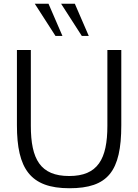

<svg xmlns="http://www.w3.org/2000/svg" viewBox="-20 -988 735 1021"><path d="M70 -322C70 -91 141 13 349 13C554 13 625 -77 625 -322V-722H551V-319C551 -142 500 -52 348 -52C195 -52 144 -141 144 -319V-722H70ZM165 -968 275 -797H312L238 -968ZM305 -968 415 -797H452L378 -968Z"/></svg>

Font: Perun Light
Style: Regular
Weight: 300
Foundry: Copyright (c) Stefan Peev, Context Ltd, 2016
Version: Version 1.089